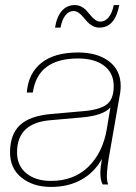

<svg xmlns="http://www.w3.org/2000/svg" viewBox="-20 -735 540 765"><path d="M183.1 9.8Q112.3 9.8 66.2 -26.9Q20 -63.5 20 -127.9Q20 -199.2 59.3 -236.3Q98.6 -273.4 184.1 -280.8L311 -292Q373.5 -296.9 403.3 -317.4Q433.1 -337.9 433.1 -392.1Q433.1 -443.4 395.3 -472.7Q357.4 -502 291 -502Q129.9 -502 110.8 -366.2H86.9Q92.3 -441.9 144.3 -483.9Q196.3 -525.9 291 -525.9Q368.2 -525.9 414.6 -490.5Q460.9 -455.1 460.9 -392.1Q460.9 -379.9 459 -366.2L418 -131.8Q405.8 -64.9 405.8 -33.2Q405.8 -12.7 411.1 0H389.2Q379.9 -16.6 379.9 -44.9Q379.9 -67.9 386.2 -102.1Q356.4 -48.3 304.7 -19.3Q252.9 9.8 183.1 9.8ZM183.1 -14.2Q274.4 -14.2 332.3 -70.8Q390.1 -127.4 405.8 -222.2L419.9 -307.1Q391.1 -274.4 306.2 -267.1L179.2 -255.9Q47.9 -244.6 47.9 -127.9Q47.9 -75.2 84.7 -44.7Q121.6 -14.2 183.1 -14.2ZM376 -625Q361.3 -625 348.9 -631.8Q336.4 -638.7 327.6 -648.4Q318.8 -658.2 311 -667.7Q303.2 -677.2 293.5 -684.1Q283.7 -690.9 272.9 -690.9Q253.4 -690.9 240 -673.1Q226.6 -655.3 221.2 -625H199.2Q206.5 -669.4 226.8 -692.1Q247.1 -714.8 277.8 -714.8Q292.5 -714.8 304.9 -708Q317.4 -701.2 325.9 -691.4Q334.5 -681.6 342.3 -672.1Q350.1 -662.6 359.6 -655.8Q369.1 -648.9 379.9 -648.9Q399.4 -648.9 413.6 -667Q427.7 -685.1 433.1 -714.8H455.1Q438.5 -625 376 -625Z"/></svg>

Font: Creato Display Thin
Style: Italic
Weight: 265
Italic angle: -10°
Version: Version 1.000